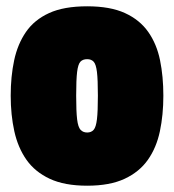

<svg xmlns="http://www.w3.org/2000/svg" viewBox="-20 -580 553 610"><path d="M14 -276Q14 -337 25 -388.5Q36 -440 62.5 -478.5Q89 -517 136 -538.5Q183 -560 257 -560Q330 -560 377 -538.5Q424 -517 451 -478.5Q478 -440 488.5 -388.5Q499 -337 499 -276Q499 -215 488 -163Q477 -111 450 -72.5Q423 -34 376 -12Q329 10 257 10Q185 10 138 -12Q91 -34 64 -72.5Q37 -111 25.5 -163Q14 -215 14 -276ZM222 -276Q222 -226 225 -201Q228 -176 236 -167.5Q244 -159 257 -159Q270 -159 277.5 -167.5Q285 -176 288 -201Q291 -226 291 -276Q291 -327 288 -351.5Q285 -376 277.5 -384Q270 -392 257 -392Q243 -392 235.5 -384Q228 -376 225 -351.5Q222 -327 222 -276Z"/></svg>

Font: Georama SemiCondensed Black
Style: Regular
Weight: 900
Width: 4
Designer: Jean-Baptiste Levee
Foundry: Production Type
Version: Version 1.001